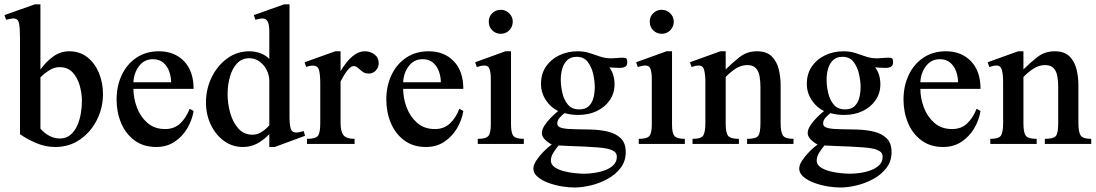

<svg xmlns="http://www.w3.org/2000/svg" viewBox="-23 -647 4926 863"><path d="M439.9 -224.6Q439.9 -162.6 412.6 -108.2Q385.3 -53.7 336.9 -20Q288.6 13.7 225.1 13.7Q181.6 13.7 140.4 -3.7Q99.1 -21 66.9 -43.9V-476.6Q66.9 -522.5 62.3 -543.2Q57.6 -564 37.6 -564Q29.8 -564 21.2 -562Q12.7 -560.1 4.4 -558.1L-2.9 -579.1L133.3 -627.4H158.7V-334.5Q184.1 -370.1 216.8 -393.3Q249.5 -416.5 287.6 -416.5Q336.4 -416.5 370.4 -389.2Q404.3 -361.8 422.1 -317.9Q439.9 -273.9 439.9 -224.6ZM345.2 -192.9Q345.2 -227.1 335.4 -262.2Q325.7 -297.4 303.7 -321.3Q281.7 -345.2 244.1 -345.2Q221.7 -345.2 199 -331.3Q176.3 -317.4 158.7 -298.8V-68.8Q175.8 -48.8 198.5 -36.6Q221.2 -24.4 245.6 -24.4Q273.9 -24.4 293.2 -40.5Q312.5 -56.6 324 -82.3Q335.4 -107.9 340.3 -137.2Q345.2 -166.5 345.2 -192.9Z M829.6 -158.2 847.2 -147.9Q840.3 -106.4 818.4 -69.6Q796.4 -32.7 761.2 -9.5Q726.1 13.7 679.2 13.7Q621.6 13.7 581.5 -16.1Q541.5 -45.9 521.2 -94.5Q501 -143.1 501 -199.7Q501 -260.3 524.2 -309.6Q547.4 -358.9 590.3 -387.7Q633.3 -416.5 691.4 -416.5Q761.2 -416.5 804.2 -371.8Q847.2 -327.1 847.2 -247.6H576.7Q576.7 -206.1 592.3 -164.3Q607.9 -122.6 639.6 -94.7Q671.4 -66.9 719.2 -66.9Q759.8 -66.9 786.4 -91.6Q813 -116.2 829.6 -158.2ZM576.7 -277.3H746.1Q746.1 -301.3 737.8 -325.2Q729.5 -349.1 711.4 -365Q693.4 -380.9 664.1 -380.9Q625.5 -380.9 602.1 -350.1Q578.6 -319.3 576.7 -277.3Z M1348.1 -36.6 1211.9 13.7H1187.5V-43.9Q1162.1 -17.6 1133.3 -2Q1104.5 13.7 1069.3 13.7Q1021 13.7 983.4 -13.9Q945.8 -41.5 924.3 -86.9Q902.8 -132.3 902.8 -186.5Q902.8 -246.6 928.2 -299.1Q953.6 -351.6 997.8 -384Q1042 -416.5 1098.1 -416.5Q1122.6 -416.5 1145.8 -408.4Q1168.9 -400.4 1187.5 -382.3V-506.8Q1187.5 -564 1158.7 -564Q1150.4 -564 1141.8 -562.3Q1133.3 -560.5 1125 -558.1L1117.7 -579.1L1253.9 -627.4H1278.3V-123.5Q1278.3 -88.9 1283.4 -70.1Q1288.6 -51.3 1308.1 -51.3Q1315.4 -51.3 1324.5 -53.2Q1333.5 -55.2 1341.8 -58.1ZM1187.5 -83.5V-283.2Q1187.5 -309.1 1175.5 -332.5Q1163.6 -356 1143.3 -370.6Q1123 -385.3 1098.1 -385.3Q1064 -385.3 1042.2 -361.8Q1020.5 -338.4 1010.3 -301.5Q1000 -264.6 1000 -224.1Q1000 -179.7 1012.2 -137.7Q1024.4 -95.7 1049.1 -68.6Q1073.7 -41.5 1111.8 -41.5Q1134.3 -41.5 1153.3 -54Q1172.4 -66.4 1187.5 -83.5Z M1679.2 -363.3Q1679.2 -344.7 1666.7 -330.6Q1654.3 -316.4 1634.8 -316.4Q1617.2 -316.4 1606 -325Q1594.7 -333.5 1585.7 -341.8Q1576.7 -350.1 1566.4 -350.1Q1553.7 -350.1 1537.8 -329.6Q1522 -309.1 1507.8 -280.8V-94.7Q1507.8 -56.2 1520.8 -39.6Q1533.7 -22.9 1570.8 -22.9V0H1356.9V-22.9Q1397.5 -22.9 1407 -37.6Q1416.5 -52.2 1416.5 -93.3V-271Q1416.5 -310.5 1411.1 -331.3Q1405.8 -352.1 1383.8 -352.1Q1368.2 -352.1 1353 -345.7L1346.2 -367.2L1483.9 -416.5H1507.8V-327.1Q1519 -346.7 1535.6 -367.4Q1552.2 -388.2 1572.8 -402.3Q1593.3 -416.5 1617.7 -416.5Q1641.1 -416.5 1660.2 -402.3Q1679.2 -388.2 1679.2 -363.3Z M2042 -158.2 2059.6 -147.9Q2052.7 -106.4 2030.8 -69.6Q2008.8 -32.7 1973.6 -9.5Q1938.5 13.7 1891.6 13.7Q1834 13.7 1793.9 -16.1Q1753.9 -45.9 1733.6 -94.5Q1713.4 -143.1 1713.4 -199.7Q1713.4 -260.3 1736.6 -309.6Q1759.8 -358.9 1802.7 -387.7Q1845.7 -416.5 1903.8 -416.5Q1973.6 -416.5 2016.6 -371.8Q2059.6 -327.1 2059.6 -247.6H1789.1Q1789.1 -206.1 1804.7 -164.3Q1820.3 -122.6 1852.1 -94.7Q1883.8 -66.9 1931.6 -66.9Q1972.2 -66.9 1998.8 -91.6Q2025.4 -116.2 2042 -158.2ZM1789.1 -277.3H1958.5Q1958.5 -301.3 1950.2 -325.2Q1941.9 -349.1 1923.8 -365Q1905.8 -380.9 1876.5 -380.9Q1837.9 -380.9 1814.5 -350.1Q1791 -319.3 1789.1 -277.3Z M2281.7 -549.8Q2281.7 -527.3 2266.4 -511.2Q2251 -495.1 2228 -495.1Q2205.6 -495.1 2189.7 -510.5Q2173.8 -525.9 2173.8 -549.8Q2173.8 -572.8 2189.7 -587.9Q2205.6 -603 2228 -603Q2249.5 -603 2265.6 -587.4Q2281.7 -571.8 2281.7 -549.8ZM2331.5 0H2124.5V-22.9Q2161.6 -22.9 2172.4 -36.1Q2183.1 -49.3 2183.1 -87.4V-293Q2183.1 -317.9 2178 -335.2Q2172.9 -352.5 2154.3 -352.5Q2147 -352.5 2137.9 -350.6Q2128.9 -348.6 2120.1 -345.7L2112.8 -367.2L2249 -416.5H2273.9V-87.4Q2273.9 -48.8 2284.9 -35.9Q2295.9 -22.9 2331.5 -22.9Z M2796.4 -366.7Q2796.4 -352.5 2787.1 -347.2Q2777.8 -341.8 2763.2 -341.8Q2752 -341.8 2738 -342.8Q2724.1 -343.8 2715.8 -344.2Q2728 -328.6 2733.6 -308.6Q2739.3 -288.6 2739.3 -269Q2739.3 -228 2717.8 -196.8Q2696.3 -165.5 2659.7 -147.9Q2623 -130.4 2576.7 -130.4Q2561 -130.4 2545.4 -132.3Q2529.8 -134.3 2514.6 -138.7Q2502.9 -129.4 2492.4 -117.7Q2481.9 -106 2481.9 -92.3Q2481.9 -76.2 2504.2 -71.3Q2526.4 -66.4 2561.5 -66.2Q2596.7 -65.9 2636 -64.7Q2675.3 -63.5 2710.2 -55.2Q2745.1 -46.9 2767.3 -25.4Q2789.6 -3.9 2789.6 37.1Q2789.6 77.6 2766.6 107.7Q2743.7 137.7 2708 157.2Q2672.4 176.8 2632.6 186.3Q2592.8 195.8 2559.1 195.8Q2533.7 195.8 2502.2 190.7Q2470.7 185.5 2441.7 174.8Q2412.6 164.1 2393.6 147.9Q2374.5 131.8 2374.5 110.4Q2374.5 94.2 2387.9 74Q2401.4 53.7 2420.4 34.4Q2439.5 15.1 2457 2.4Q2441.9 -4.9 2427.2 -19Q2412.6 -33.2 2412.6 -48.8Q2412.6 -64.9 2424.8 -83.5Q2437 -102.1 2454.1 -119.1Q2471.2 -136.2 2485.8 -147.9Q2453.1 -163.1 2430.9 -196.5Q2408.7 -230 2408.7 -270Q2408.7 -315.4 2431.4 -348.4Q2454.1 -381.3 2491.7 -398.9Q2529.3 -416.5 2573.7 -416.5Q2602.5 -416.5 2626.7 -408.7Q2650.9 -400.9 2674.3 -392.8Q2697.8 -384.8 2723.6 -384.8Q2734.9 -384.8 2749.5 -386.2Q2764.2 -387.7 2776.4 -387.7Q2787.6 -387.7 2792 -384.3Q2796.4 -380.9 2796.4 -366.7ZM2650.4 -255.4Q2650.4 -281.2 2643.6 -313Q2636.7 -344.7 2619.1 -368.2Q2601.6 -391.6 2568.8 -391.6Q2541.5 -391.6 2525.9 -376Q2510.3 -360.4 2503.9 -336.9Q2497.6 -313.5 2497.6 -289.6Q2497.6 -261.7 2504.4 -230.5Q2511.2 -199.2 2529.3 -177.2Q2547.4 -155.3 2580.6 -155.3Q2608.9 -155.3 2624 -170.4Q2639.2 -185.5 2644.8 -208.7Q2650.4 -231.9 2650.4 -255.4ZM2749.5 57.6Q2749.5 41 2736.6 33Q2723.6 24.9 2708 21.5Q2690.9 17.6 2662.6 15.4Q2634.3 13.2 2601.6 11.7Q2568.8 10.3 2538.6 9.3Q2508.3 8.3 2487.8 6.8Q2475.6 21 2464.4 39.1Q2453.1 57.1 2453.1 74.2Q2453.1 92.8 2470 104.5Q2486.8 116.2 2511.7 122.6Q2536.6 128.9 2561.5 131.3Q2586.4 133.8 2602.5 133.8Q2622.6 133.8 2647.5 130.4Q2672.4 127 2695.8 118.4Q2719.2 109.9 2734.4 95Q2749.5 80.1 2749.5 57.6Z M3005.4 -549.8Q3005.4 -527.3 2990 -511.2Q2974.6 -495.1 2951.7 -495.1Q2929.2 -495.1 2913.3 -510.5Q2897.5 -525.9 2897.5 -549.8Q2897.5 -572.8 2913.3 -587.9Q2929.2 -603 2951.7 -603Q2973.1 -603 2989.3 -587.4Q3005.4 -571.8 3005.4 -549.8ZM3055.2 0H2848.1V-22.9Q2885.3 -22.9 2896 -36.1Q2906.7 -49.3 2906.7 -87.4V-293Q2906.7 -317.9 2901.6 -335.2Q2896.5 -352.5 2877.9 -352.5Q2870.6 -352.5 2861.6 -350.6Q2852.5 -348.6 2843.8 -345.7L2836.4 -367.2L2972.7 -416.5H2997.6V-87.4Q2997.6 -48.8 3008.5 -35.9Q3019.5 -22.9 3055.2 -22.9Z M3543.5 0H3335V-22.9Q3375 -22.9 3385 -36.4Q3395 -49.8 3395 -93.3V-256.8Q3395 -281.7 3391.1 -304.2Q3387.2 -326.7 3374.5 -340.6Q3361.8 -354.5 3335.9 -354.5Q3308.6 -354.5 3283.7 -338.4Q3258.8 -322.3 3238.8 -300.8V-93.3Q3238.8 -52.2 3248.8 -37.6Q3258.8 -22.9 3298.3 -22.9V0H3089.8V-22.9Q3129.4 -22.9 3138.4 -38.8Q3147.5 -54.7 3147.5 -93.3V-278.8Q3147.5 -311 3142.1 -331.8Q3136.7 -352.5 3118.2 -352.5Q3110.8 -352.5 3101.8 -350.6Q3092.8 -348.6 3085.4 -345.7L3078.1 -367.2L3214.8 -416.5H3238.8V-335Q3267.6 -363.8 3301 -390.1Q3334.5 -416.5 3378.9 -416.5Q3422.9 -416.5 3445.8 -393.6Q3468.8 -370.6 3477.3 -335.7Q3485.8 -300.8 3485.8 -264.2V-93.3Q3485.8 -54.7 3495.6 -38.8Q3505.4 -22.9 3543.5 -22.9Z M3991.2 -366.7Q3991.2 -352.5 3981.9 -347.2Q3972.7 -341.8 3958 -341.8Q3946.8 -341.8 3932.9 -342.8Q3918.9 -343.8 3910.6 -344.2Q3922.9 -328.6 3928.5 -308.6Q3934.1 -288.6 3934.1 -269Q3934.1 -228 3912.6 -196.8Q3891.1 -165.5 3854.5 -147.9Q3817.9 -130.4 3771.5 -130.4Q3755.9 -130.4 3740.2 -132.3Q3724.6 -134.3 3709.5 -138.7Q3697.8 -129.4 3687.3 -117.7Q3676.8 -106 3676.8 -92.3Q3676.8 -76.2 3699 -71.3Q3721.2 -66.4 3756.3 -66.2Q3791.5 -65.9 3830.8 -64.7Q3870.1 -63.5 3905 -55.2Q3939.9 -46.9 3962.2 -25.4Q3984.4 -3.9 3984.4 37.1Q3984.4 77.6 3961.4 107.7Q3938.5 137.7 3902.8 157.2Q3867.2 176.8 3827.4 186.3Q3787.6 195.8 3753.9 195.8Q3728.5 195.8 3697 190.7Q3665.5 185.5 3636.5 174.8Q3607.4 164.1 3588.4 147.9Q3569.3 131.8 3569.3 110.4Q3569.3 94.2 3582.8 74Q3596.2 53.7 3615.2 34.4Q3634.3 15.1 3651.9 2.4Q3636.7 -4.9 3622.1 -19Q3607.4 -33.2 3607.4 -48.8Q3607.4 -64.9 3619.6 -83.5Q3631.8 -102.1 3648.9 -119.1Q3666 -136.2 3680.7 -147.9Q3647.9 -163.1 3625.7 -196.5Q3603.5 -230 3603.5 -270Q3603.5 -315.4 3626.2 -348.4Q3648.9 -381.3 3686.5 -398.9Q3724.1 -416.5 3768.6 -416.5Q3797.4 -416.5 3821.5 -408.7Q3845.7 -400.9 3869.1 -392.8Q3892.6 -384.8 3918.5 -384.8Q3929.7 -384.8 3944.3 -386.2Q3959 -387.7 3971.2 -387.7Q3982.4 -387.7 3986.8 -384.3Q3991.2 -380.9 3991.2 -366.7ZM3845.2 -255.4Q3845.2 -281.2 3838.4 -313Q3831.5 -344.7 3814 -368.2Q3796.4 -391.6 3763.7 -391.6Q3736.3 -391.6 3720.7 -376Q3705.1 -360.4 3698.7 -336.9Q3692.4 -313.5 3692.4 -289.6Q3692.4 -261.7 3699.2 -230.5Q3706.1 -199.2 3724.1 -177.2Q3742.2 -155.3 3775.4 -155.3Q3803.7 -155.3 3818.8 -170.4Q3834 -185.5 3839.6 -208.7Q3845.2 -231.9 3845.2 -255.4ZM3944.3 57.6Q3944.3 41 3931.4 33Q3918.5 24.9 3902.8 21.5Q3885.7 17.6 3857.4 15.4Q3829.1 13.2 3796.4 11.7Q3763.7 10.3 3733.4 9.3Q3703.1 8.3 3682.6 6.8Q3670.4 21 3659.2 39.1Q3647.9 57.1 3647.9 74.2Q3647.9 92.8 3664.8 104.5Q3681.6 116.2 3706.5 122.6Q3731.4 128.9 3756.3 131.3Q3781.2 133.8 3797.4 133.8Q3817.4 133.8 3842.3 130.4Q3867.2 127 3890.6 118.4Q3914.1 109.9 3929.2 95Q3944.3 80.1 3944.3 57.6Z M4366.7 -158.2 4384.3 -147.9Q4377.4 -106.4 4355.5 -69.6Q4333.5 -32.7 4298.3 -9.5Q4263.2 13.7 4216.3 13.7Q4158.7 13.7 4118.7 -16.1Q4078.6 -45.9 4058.3 -94.5Q4038.1 -143.1 4038.1 -199.7Q4038.1 -260.3 4061.3 -309.6Q4084.5 -358.9 4127.4 -387.7Q4170.4 -416.5 4228.5 -416.5Q4298.3 -416.5 4341.3 -371.8Q4384.3 -327.1 4384.3 -247.6H4113.8Q4113.8 -206.1 4129.4 -164.3Q4145 -122.6 4176.8 -94.7Q4208.5 -66.9 4256.3 -66.9Q4296.9 -66.9 4323.5 -91.6Q4350.1 -116.2 4366.7 -158.2ZM4113.8 -277.3H4283.2Q4283.2 -301.3 4274.9 -325.2Q4266.6 -349.1 4248.5 -365Q4230.5 -380.9 4201.2 -380.9Q4162.6 -380.9 4139.2 -350.1Q4115.7 -319.3 4113.8 -277.3Z M4881.8 0H4673.3V-22.9Q4713.4 -22.9 4723.4 -36.4Q4733.4 -49.8 4733.4 -93.3V-256.8Q4733.4 -281.7 4729.5 -304.2Q4725.6 -326.7 4712.9 -340.6Q4700.2 -354.5 4674.3 -354.5Q4647 -354.5 4622.1 -338.4Q4597.2 -322.3 4577.1 -300.8V-93.3Q4577.1 -52.2 4587.2 -37.6Q4597.2 -22.9 4636.7 -22.9V0H4428.2V-22.9Q4467.8 -22.9 4476.8 -38.8Q4485.8 -54.7 4485.8 -93.3V-278.8Q4485.8 -311 4480.5 -331.8Q4475.1 -352.5 4456.5 -352.5Q4449.2 -352.5 4440.2 -350.6Q4431.2 -348.6 4423.8 -345.7L4416.5 -367.2L4553.2 -416.5H4577.1V-335Q4606 -363.8 4639.4 -390.1Q4672.9 -416.5 4717.3 -416.5Q4761.2 -416.5 4784.2 -393.6Q4807.1 -370.6 4815.7 -335.7Q4824.2 -300.8 4824.2 -264.2V-93.3Q4824.2 -54.7 4834 -38.8Q4843.8 -22.9 4881.8 -22.9Z"/></svg>

Font: Scheherazade New Medium
Style: Regular
Weight: 500
Designer: SIL International
Foundry: SIL International
Version: Version 4.000